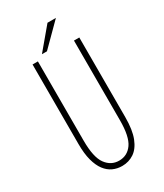

<svg xmlns="http://www.w3.org/2000/svg" viewBox="-213 -936 876 1028"><g transform="rotate(-30 225.0 -422.0)"><path d="M226 11Q195.5 11 169.2 -1Q143 -13 123.2 -39Q103.5 -65 92.2 -106.8Q81 -148.5 81 -208V-700H114V-210Q114 -107.5 145 -64.8Q176 -22 226 -22Q277 -22 307 -64.5Q337 -107 337 -208V-700H370V-208Q370 -128.5 351 -80.5Q332 -32.5 299.5 -10.8Q267 11 226 11ZM152 -722.5 262 -853.5H314L183 -722.5Z"/></g></svg>

Font: League Mono Thin Condensed
Style: Regular
Weight: 100
Width: 1
Designer: Tyler Finck
Foundry: The League of Moveable Type / Tyler Finck
Version: Version 2.300;RELEASE